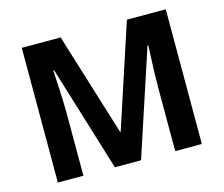

<svg xmlns="http://www.w3.org/2000/svg" viewBox="-101 -848 1145 983"><g transform="rotate(-15 471.5 -357.0)"><path d="M392.1 0 220.2 -560.1H215.8Q216.8 -540 219 -499.8Q221.2 -459.5 223.1 -414.1Q225.1 -368.7 225.1 -332V0H89.8V-713.9H295.9L464.8 -168H467.8L647 -713.9H853V0H711.9V-337.9Q711.9 -371.6 713.1 -415.5Q714.4 -459.5 716.3 -499.3Q718.3 -539.1 719.2 -559.1H714.8L530.8 0Z"/></g></svg>

Font: Open Sans
Style: Bold
Weight: 700
Designer: Monotype Design Team
Foundry: Monotype Imaging Inc.
Version: Version 3.000; ttfautohint (v1.8.4)